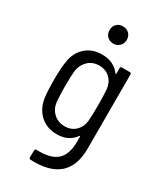

<svg xmlns="http://www.w3.org/2000/svg" viewBox="-224 -795 921 1081"><g transform="rotate(30 237.0 -254.0)"><path d="M352 -506H403Q413 -506 413 -496V-14Q413 212 166 201Q156 200 156 190L157 145Q157 140 160 137.5Q163 135 167 136Q261 139 301.5 101.5Q342 64 342 -18V-51Q342 -53 340.5 -54Q339 -55 337 -53Q298 3 221 3Q157 3 114 -35.5Q71 -74 61 -140Q55 -184 55 -253Q55 -328 62 -371Q70 -436 112.5 -475Q155 -514 219 -514Q297 -514 337 -459Q339 -457 340.5 -457.5Q342 -458 342 -460V-496Q342 -506 352 -506ZM342 -254Q342 -314 339 -356Q335 -398 307.5 -425Q280 -452 237 -452Q194 -452 165.5 -425Q137 -398 131 -356Q127 -320 127 -254Q127 -204 131 -154Q136 -112 165 -85Q194 -58 237 -58Q280 -58 307.5 -85Q335 -112 339 -154Q342 -193 342 -254ZM186 -654Q186 -679 201.5 -694.5Q217 -710 242 -710Q266 -710 282 -694.5Q298 -679 298 -654Q298 -630 282 -614Q266 -598 242 -598Q217 -598 201.5 -614Q186 -630 186 -654Z"/></g></svg>

Font: Barlow Semi Condensed
Style: Regular
Weight: 400
Width: 4
Designer: Jeremy Tribby
Foundry: Tribby Type
Version: Version 1.408;December 10, 2018;FontCreator 11.5.0.2430 64-b